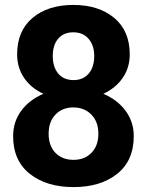

<svg xmlns="http://www.w3.org/2000/svg" viewBox="-20 -741 584 771"><path d="M501 -522.5Q501 -469.2 472.7 -428.2Q444.3 -387.2 395 -364.3Q451.7 -340.3 484.4 -295.9Q517.1 -251.5 517.1 -194.3Q517.1 -95.7 450.2 -42.7Q383.3 10.3 275.4 10.3Q167 10.3 99.9 -42.7Q32.7 -95.7 32.7 -194.3Q32.7 -252 65.2 -296.1Q97.7 -340.3 154.3 -364.3Q104.5 -387.2 76.7 -428.2Q48.8 -469.2 48.8 -522.5Q48.8 -617.2 110.8 -669.2Q172.9 -721.2 274.4 -721.2Q376 -721.2 438.5 -669.2Q501 -617.2 501 -522.5ZM375 -204.1Q375 -252 346.9 -280.8Q318.8 -309.6 274.4 -309.6Q230 -309.6 202.6 -280.8Q175.3 -252 175.3 -204.1Q175.3 -155.3 202.6 -127.2Q230 -99.1 275.4 -99.1Q319.8 -99.1 347.4 -127.4Q375 -155.8 375 -204.1ZM358.4 -516.1Q358.4 -559.1 335.7 -585.2Q313 -611.3 274.4 -611.3Q235.4 -611.3 213.6 -585.7Q191.9 -560.1 191.9 -516.1Q191.9 -471.7 213.9 -445.6Q235.8 -419.4 275.4 -419.4Q314 -419.4 336.2 -445.6Q358.4 -471.7 358.4 -516.1Z"/></svg>

Font: Roboto Avanza Slab
Style: Bold
Weight: 700
Designer: Google
Version: Version 1.100263; 2013; ttfautohint (v0.94.20-1c74) -l 8 -r 